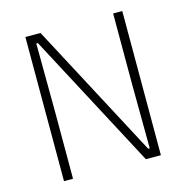

<svg xmlns="http://www.w3.org/2000/svg" viewBox="-97 -731 797 822"><g transform="rotate(-15 301.5 -319.5)"><path d="M87 -639H154L471 -41H478L476 -326.5V-639H516.5V0H450L132 -600H125L127 -296V0H87Z"/></g></svg>

Font: Anek Kannada ExtraLight
Style: Regular
Weight: 250
Version: Version 1.003